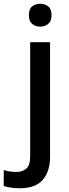

<svg xmlns="http://www.w3.org/2000/svg" viewBox="-78 -764 370 1024"><path d="M76 -683Q76 -716 93.5 -730Q111 -744 137 -744Q161 -744 179 -730Q197 -716 197 -683Q197 -651 179 -636.5Q161 -622 137 -622Q111 -622 93.5 -636.5Q76 -651 76 -683ZM26 240Q0 240 -21.5 236.5Q-43 233 -58 228V143Q-42 148 -26 150.5Q-10 153 10 153Q41 153 62 135.5Q83 118 83 69V-539H189V74Q189 149 150.5 194.5Q112 240 26 240Z"/></svg>

Font: Noto Sans Telugu Medium
Style: Regular
Weight: 500
Designer: Jelle Bosma - Monotype Design Team
Foundry: Monotype Imaging Inc.
Version: Version 2.005; ttfautohint (v1.8.4.7-5d5b)